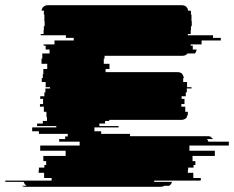

<svg xmlns="http://www.w3.org/2000/svg" viewBox="-116 -720 902 740"><path d="M687 -174H766V-159H614V-139H712V-119H626V-99H637V-84H630V-74H609V-64H608V-54H629V-34H658V-27Q658 -25 657 -24H479Q478 -22 478 -19H547Q544 -9 536 -4H517Q512 0 503 0H-18Q-26 0 -33 -4H-14Q-21 -9 -25 -19H-95Q-96 -21 -96 -24H83V-34H54V-54H33V-64H34V-74H55V-84H62V-99H51V-119H137V-139H39V-159H191V-174H112V-184H135V-194H145V-204H34V-214H8V-229H101V-234H27V-244H49V-254H65V-269H63V-289H53V-309H38V-319H50V-339H39V-349H55V-364H59V-379H77V-384H60V-404H45V-419H49V-434H51V-454H66V-474H44V-494H47V-514H75V-529H60V-544H52V-549H94V-564H168V-574H138V-584H41V-589H52V-604H53V-619H56V-639H55V-664H53V-673Q53 -677 54 -679H44Q48 -700 70 -700H583Q606 -700 609 -679H619Q620 -677 620 -673V-664H622V-639H623V-619H620V-604H619V-589H608V-584H705V-574H735V-564H661V-549H619V-544H627V-529H642Q640 -519 635 -514H607Q600 -505 587 -505H287V-494H284V-474H306V-454H291V-442H569Q580 -442 588 -434H586Q591 -429 593 -419H590V-404H605V-384H622V-379H604V-364H600V-349H584V-339H595V-319H583V-309H598V-289H608V-285Q608 -274 603 -269H605Q597 -258 583 -258H305V-254H289V-244H267V-234H341V-229H248V-214H274V-204H385V-195H693Q698 -195 701 -194H690Q700 -191 705 -184H682Q686 -178 687 -174Z"/></svg>

Font: Rubik Glitch
Style: Regular
Weight: 400
Designer: Hubert and Fischer, NaN
Foundry: Hubert and Fischer, NaN
Version: Version 2.200